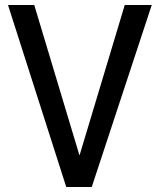

<svg xmlns="http://www.w3.org/2000/svg" viewBox="-20 -748 639 768"><path d="M587 -728 347 0H245L12 -728H117L298 -126L479 -728Z"/></svg>

Font: Myanmar Chatu
Style: Regular
Weight: 400
Designer: Danh Hong
Foundry: Google Inc.
Version: Version 2.00 November 20, 2015